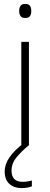

<svg xmlns="http://www.w3.org/2000/svg" viewBox="-20 -744 257 982"><path d="M108 -724Q127 -724 133.5 -714Q140 -704 140 -688Q140 -672 133.5 -662Q127 -652 108 -652Q92 -652 85 -662Q78 -672 78 -688Q78 -704 85 -714Q92 -724 108 -724ZM128 -530V0H89V-530ZM39 128Q39 186 95 186Q109 186 121.5 184Q134 182 143 179V209Q133 213 120 215.5Q107 218 90 218Q52 218 28 196.5Q4 175 4 133Q4 96 29 60Q54 24 102 -12L126 0Q92 28 65.5 59.5Q39 91 39 128Z"/></svg>

Font: Noto Sans Bengali ExtraLight
Style: Regular
Weight: 200
Designer: Jelle Bosma - Monotype Design Team
Foundry: Monotype Imaging Inc.
Version: Version 2.003; ttfautohint (v1.8.4.7-5d5b)